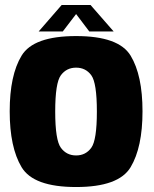

<svg xmlns="http://www.w3.org/2000/svg" viewBox="-20 -747 618 772"><path d="M286 5Q114.5 5 66.8 -74.8Q19 -154.5 19 -299.5Q19 -444.5 66.8 -523.2Q114.5 -602 286 -602Q457.5 -602 505.2 -523.2Q553 -444.5 553 -299.5Q553 -154.5 505.2 -74.8Q457.5 5 286 5ZM286 -122Q324.5 -122 347 -152.8Q369.5 -183.5 369.5 -298.5Q369.5 -414 347 -444.5Q324.5 -475 286 -475Q247.5 -475 224.8 -444.5Q202 -414 202 -298.5Q202 -183.5 224.8 -152.8Q247.5 -122 286 -122ZM135.5 -620.5 228 -727H344L437 -620.5H339L286 -690.5L232.5 -620.5Z"/></svg>

Font: Anybody ExtraBold
Style: Regular
Weight: 800
Designer: Tyler Finck
Foundry: Etcetera Type Company
Version: Version 1.010; ttfautohint (v1.8.3) -l 8 -r 50 -G 200 -x 14 